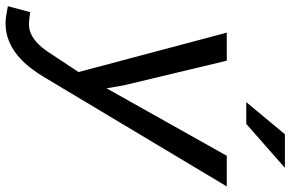

<svg xmlns="http://www.w3.org/2000/svg" viewBox="-200 -578 978 645"><g transform="rotate(90 288.5 -255.0)"><path d="M252 -183.1 262.2 -124.5 488.8 -528.3H591.8L226.6 82Q211.9 107.4 193.4 131.3Q174.8 155.3 152.1 174.1Q129.4 192.9 102.3 203.9Q75.2 214.8 43.5 214.8Q29.3 214.8 14.9 212.2Q0.5 209.5 -13.7 207L6.3 132.3Q17.1 133.3 27.8 134.8Q38.6 136.2 48.8 136.2Q67.9 135.7 84 127Q100.1 118.2 113.3 105Q126.5 91.8 137.2 75.9Q147.9 60.1 157.2 45.9L207.5 -30.3L75.2 -528.3H169.4ZM416.5 -723.6H529.3L381.8 -593.8H308.6Z"/></g></svg>

Font: TypoPRO Roboto Mono
Style: Italic
Weight: 400
Designer: Google
Version: Version 2.000986; 2015; ttfautohint (v1.3)